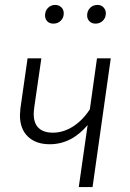

<svg xmlns="http://www.w3.org/2000/svg" viewBox="-20 -760 527 780"><path d="M356 0H300L336 -252Q270 -174 182 -174Q126 -174 93.5 -205Q61 -236 61 -292Q61 -300 63 -320L92 -523H148L119 -323Q117 -305 117 -297Q117 -259 137 -240Q157 -221 195 -221Q237 -221 276.5 -246Q316 -271 345 -316L374 -523H430ZM163 -697Q163 -716 175 -728Q187 -740 204 -740Q219 -740 229 -730.5Q239 -721 239 -706Q239 -688 227 -676Q215 -664 197 -664Q181 -664 172 -673.5Q163 -683 163 -697ZM334 -697Q334 -716 346 -728Q358 -740 376 -740Q391 -740 400.5 -730Q410 -720 410 -706Q410 -688 398 -676Q386 -664 368 -664Q353 -664 343.5 -673.5Q334 -683 334 -697Z"/></svg>

Font: Fira Sans Condensed Light
Style: Italic
Weight: 300
Width: 3
Italic angle: -8°
Designer: Carrois Corporate & Edenspiekermann AG
Foundry: Carrois Corporate GbR & Edenspiekermann AG
Version: Version 4.203